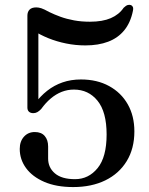

<svg xmlns="http://www.w3.org/2000/svg" viewBox="-20 -744 605 778"><path d="M60 -140.5Q60 -171 77 -190Q94 -209 121 -209Q147.5 -209 161.2 -193Q175 -177 175 -150.5V-101.5Q175 -65 202.5 -41.5Q230 -18 284 -18Q339 -18 375.5 -62.8Q412 -107.5 412 -199Q412 -290.5 375.2 -335.8Q338.5 -381 279.5 -381Q253.5 -381 230 -371.8Q206.5 -362.5 185.8 -345Q165 -327.5 147 -302.5Q138.5 -293.5 131 -289.5Q123.5 -285.5 115 -285.5Q104 -285.5 97.5 -291.2Q91 -297 91 -308V-680.5Q91 -696 99.8 -705Q108.5 -714 127 -714Q136.5 -714 147.5 -710.5Q158.5 -707 179 -695.5Q200.5 -685 225.2 -676Q250 -667 279.8 -661.5Q309.5 -656 344.5 -656Q395.5 -656 429 -670.5Q462.5 -685 481 -712.5Q490.5 -721.5 497.2 -723.5Q504 -725.5 510 -723.5Q515 -722 518 -716.5Q521 -711 518.5 -699.5Q509 -652.5 483.5 -621.2Q458 -590 418.2 -575Q378.5 -560 326 -560Q286 -560 248 -567.8Q210 -575.5 176 -589.2Q142 -603 113.5 -621.5L135.5 -646V-323L119.5 -322Q143 -354 171.2 -376.2Q199.5 -398.5 233.5 -410.2Q267.5 -422 308 -422Q373.5 -422 422.2 -395.2Q471 -368.5 497.8 -321.2Q524.5 -274 524.5 -211.5Q524.5 -142 493.5 -91.2Q462.5 -40.5 406.8 -13.2Q351 14 276.5 14Q208 14 159.5 -7Q111 -28 85.5 -63Q60 -98 60 -140.5Z"/></svg>

Font: Fraunces Wonky
Style: Regular
Weight: 400
Version: Version 1.000;[b76b70a41]